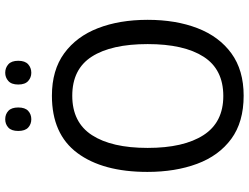

<svg xmlns="http://www.w3.org/2000/svg" viewBox="-129 -866 954 736"><g transform="rotate(-90 348.0 -498.0)"><path d="M640 -409Q640 -301 608 -218Q576 -135 511.5 -88Q447 -41 349 -41Q248 -41 183.5 -88.5Q119 -136 88 -219.5Q57 -303 57 -410Q57 -581 129.5 -678.5Q202 -776 349 -776Q447 -776 511.5 -729Q576 -682 608 -599.5Q640 -517 640 -409ZM149 -409Q149 -271 198 -195Q247 -119 348 -119Q450 -119 498.5 -194.5Q547 -270 547 -409Q547 -548 499 -623Q451 -698 349 -698Q247 -698 198 -622.5Q149 -547 149 -409ZM214 -905Q214 -931 227 -943Q240 -955 259 -955Q278 -955 291 -943Q304 -931 304 -905Q304 -879 291 -867Q278 -855 259 -855Q240 -855 227 -867Q214 -879 214 -905ZM392 -905Q392 -931 405.5 -943Q419 -955 437 -955Q456 -955 469.5 -943Q483 -931 483 -905Q483 -879 469.5 -867Q456 -855 437 -855Q419 -855 405.5 -867Q392 -879 392 -905Z"/></g></svg>

Font: Noto Sans Tamil UI SemiCondensed
Style: Regular
Weight: 400
Width: 4
Designer: Jelle Bosma - Monotype Design Team
Foundry: Monotype Imaging Inc.
Version: Version 2.004; ttfautohint (v1.8.4.7-5d5b)